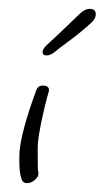

<svg xmlns="http://www.w3.org/2000/svg" viewBox="-20 -429 236 433"><path d="M41 -16Q32 -16 29 -24Q25 -35 24 -51Q23 -67 24 -87Q26 -110 35.5 -145Q45 -180 62 -226Q66 -236 76 -236Q95 -236 89 -219Q85 -206 82 -193Q79 -180 76 -167Q71 -144 68 -126Q65 -108 65 -94Q65 -45 66 -43Q69 -33 60 -24.5Q51 -16 41 -16ZM85 -304Q76 -304 76 -312Q76 -318 85 -327L112 -352Q124 -364 139 -378Q154 -392 159 -397Q171 -409 182 -409Q196 -409 196 -397Q196 -386 184 -376Q173 -366 161.5 -356.5Q150 -347 127 -330Q112 -319 103 -311.5Q94 -304 85 -304Z"/></svg>

Font: Square Peg
Style: Regular
Weight: 400
Designer: Robert E. Leuschke
Foundry: Robert E. Leuschke
Version: Version 1.010; ttfautohint (v1.8.4.7-5d5b)